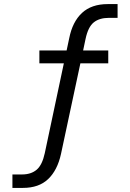

<svg xmlns="http://www.w3.org/2000/svg" viewBox="-20 -734 640 943"><path d="M41 188.9V122.8H88.5Q132.4 122.8 159.9 99.7Q187.4 76.5 200 18L295.4 -431.7L311.6 -423.1H173.4V-486.3H321.3L304.2 -472L319.9 -546Q335.9 -627 382.7 -670.5Q429.5 -713.9 509.1 -713.9H557.5V-646.3H515.2Q468 -646.3 440.3 -623.9Q412.6 -601.6 400 -542L385.3 -472L372.5 -486.3H511.7V-423.1H358.7L377 -433.3L279.6 22Q262.1 102 216.5 145.5Q170.9 188.9 92.7 188.9Z"/></svg>

Font: Mulish ExtraLight
Style: Regular
Weight: 200
Designer: Vernon Adams
Foundry: Vernon Adams
Version: Version 3.603